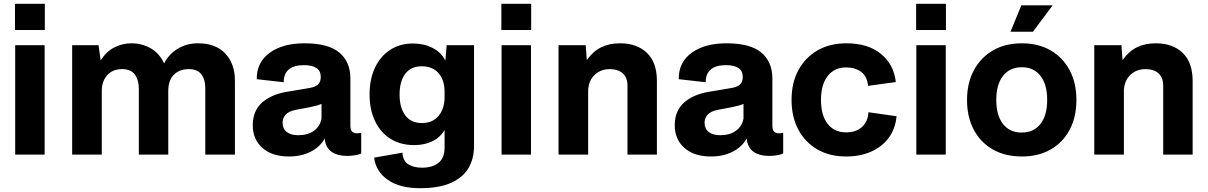

<svg xmlns="http://www.w3.org/2000/svg" viewBox="-20 -814 6360 1011"><path d="M60 0V-576H215V0ZM59 -656V-794H216V-656Z M360 0V-576H499L510 -496Q540 -543 582.5 -564.5Q625 -586 671 -586Q728 -586 774 -559.5Q820 -533 844 -480Q869 -529 916 -557.5Q963 -586 1022 -586Q1116 -586 1166.5 -532Q1217 -478 1217 -390V0H1061V-350Q1061 -396 1040 -423Q1019 -450 974 -450Q926 -450 896 -421Q866 -392 866 -334V0H711V-347Q711 -393 690 -421.5Q669 -450 623 -450Q573 -450 544.5 -418Q516 -386 516 -336V0Z M1502 10Q1413 10 1362 -35Q1311 -80 1311 -154Q1311 -230 1359 -273Q1407 -316 1487 -330L1612 -351Q1644 -357 1656.5 -371Q1669 -385 1669 -409Q1669 -471 1580 -471Q1529 -471 1501.5 -449Q1474 -427 1474 -381L1332 -397Q1331 -486 1400 -536Q1469 -586 1583 -586Q1709 -586 1767 -537Q1825 -488 1825 -401V-153Q1825 -128 1835 -120Q1845 -112 1859 -112Q1870 -112 1876 -114H1882V-6Q1868 1 1846.5 4Q1825 7 1807 7Q1759 7 1728.5 -13Q1698 -33 1691 -74L1690 -85Q1665 -40 1615.5 -15Q1566 10 1502 10ZM1550 -102Q1600 -102 1632.5 -125Q1665 -148 1673 -189V-267Q1662 -262 1647.5 -258Q1633 -254 1614 -250L1539 -236Q1499 -228 1483.5 -209.5Q1468 -191 1468 -168Q1468 -136 1490 -119Q1512 -102 1550 -102Z M2192 177Q2085 177 2022 133Q1959 89 1950 16L2099 -10Q2102 35 2131 52Q2160 69 2202 69Q2257 69 2289 43.5Q2321 18 2321 -37V-130Q2297 -89 2255.5 -69.5Q2214 -50 2161 -50Q2089 -50 2036.5 -83Q1984 -116 1955 -176Q1926 -236 1926 -317Q1926 -397 1954.5 -457.5Q1983 -518 2034.5 -551.5Q2086 -585 2156 -585Q2212 -585 2258 -561.5Q2304 -538 2325 -495L2332 -576H2476V-44Q2476 22 2446.5 71.5Q2417 121 2354.5 149Q2292 177 2192 177ZM2202 -166Q2257 -166 2289 -203.5Q2321 -241 2321 -303V-330Q2321 -393 2289 -429Q2257 -465 2201 -465Q2144 -465 2114 -425.5Q2084 -386 2084 -316Q2084 -247 2114 -206.5Q2144 -166 2202 -166Z M2621 0V-576H2776V0ZM2620 -656V-794H2777V-656Z M2921 0V-576H3064L3070 -498Q3103 -544 3145.5 -565Q3188 -586 3245 -586Q3334 -586 3386.5 -535.5Q3439 -485 3439 -388V0H3284V-363Q3284 -405 3259.5 -427.5Q3235 -450 3190 -450Q3144 -450 3112 -420.5Q3080 -391 3077 -340V0Z M3724 10Q3635 10 3584 -35Q3533 -80 3533 -154Q3533 -230 3581 -273Q3629 -316 3709 -330L3834 -351Q3866 -357 3878.5 -371Q3891 -385 3891 -409Q3891 -471 3802 -471Q3751 -471 3723.5 -449Q3696 -427 3696 -381L3554 -397Q3553 -486 3622 -536Q3691 -586 3805 -586Q3931 -586 3989 -537Q4047 -488 4047 -401V-153Q4047 -128 4057 -120Q4067 -112 4081 -112Q4092 -112 4098 -114H4104V-6Q4090 1 4068.5 4Q4047 7 4029 7Q3981 7 3950.5 -13Q3920 -33 3913 -74L3912 -85Q3887 -40 3837.5 -15Q3788 10 3724 10ZM3772 -102Q3822 -102 3854.5 -125Q3887 -148 3895 -189V-267Q3884 -262 3869.5 -258Q3855 -254 3836 -250L3761 -236Q3721 -228 3705.5 -209.5Q3690 -191 3690 -168Q3690 -136 3712 -119Q3734 -102 3772 -102Z M4436 10Q4348 10 4283.5 -27.5Q4219 -65 4183.5 -132Q4148 -199 4148 -288Q4148 -378 4184 -444.5Q4220 -511 4284.5 -548.5Q4349 -586 4437 -586Q4551 -586 4619 -530Q4687 -474 4697 -382L4551 -362Q4546 -412 4514.5 -435.5Q4483 -459 4435 -459Q4374 -459 4338.5 -414Q4303 -369 4303 -288Q4303 -207 4338 -162Q4373 -117 4435 -117Q4487 -117 4518.5 -145Q4550 -173 4553 -223L4701 -202Q4695 -137 4660.5 -89.5Q4626 -42 4568 -16Q4510 10 4436 10Z M4805 0V-576H4960V0ZM4804 -656V-794H4961V-656Z M5361 10Q5273 10 5208 -27Q5143 -64 5107.5 -131Q5072 -198 5072 -287Q5072 -377 5108 -444Q5144 -511 5208.5 -548.5Q5273 -586 5361 -586Q5448 -586 5512.5 -548.5Q5577 -511 5612.5 -444Q5648 -377 5648 -288Q5648 -198 5612.5 -131Q5577 -64 5512.5 -27Q5448 10 5361 10ZM5360 -116Q5423 -116 5458.5 -161Q5494 -206 5494 -288Q5494 -370 5458.5 -415Q5423 -460 5361 -460Q5297 -460 5261.5 -414.5Q5226 -369 5226 -288Q5226 -206 5261.5 -161Q5297 -116 5360 -116ZM5301 -647 5358 -786H5523L5419 -647Z M5742 0V-576H5885L5891 -498Q5924 -544 5966.5 -565Q6009 -586 6066 -586Q6155 -586 6207.5 -535.5Q6260 -485 6260 -388V0H6105V-363Q6105 -405 6080.5 -427.5Q6056 -450 6011 -450Q5965 -450 5933 -420.5Q5901 -391 5898 -340V0Z"/></svg>

Font: BDO Grotesk
Style: Bold
Weight: 700
Designer: Deni Anggara
Foundry: Lokal Container
Version: Version 2.000